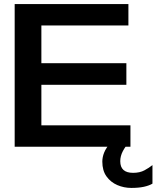

<svg xmlns="http://www.w3.org/2000/svg" viewBox="-20 -720 768 942"><path d="M52 0V-700H610V-595H183V-410H600V-304H183V-105H620V0ZM624 202Q588 202 555.5 188Q523 174 502.5 145.5Q482 117 482 73Q482 51 491 28.5Q500 6 524 -22H614Q595 -2 582.5 22Q570 46 570 71Q570 128 633 128Q666 128 689 115.5Q712 103 728 90V181Q711 191 685.5 196.5Q660 202 624 202Z"/></svg>

Font: Panamera
Style: Bold
Weight: 700
Designer: Bastien Sozeau
Foundry: NBR — Bastien Sozeau
Version: Version 3.002; ttfautohint (v1.8.4.7-5d5b);gftools[0.9.33]